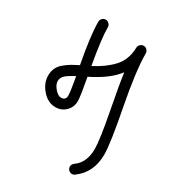

<svg xmlns="http://www.w3.org/2000/svg" viewBox="-195 -662 950 1045"><g transform="rotate(30 280.0 -140.0)"><path d="M100 -130Q100 -108 121 -84Q142 -60 160 -60Q190 -60 190 -90Q190 -112 174 -203Q131 -181 115.5 -165.5Q100 -150 100 -130ZM420 270Q408 270 399 261Q390 252 390 240Q390 226 403 216Q460 176 460 90Q460 34 429.5 -125Q399 -284 390 -352Q341 -286 229 -231Q250 -118 250 -90Q250 -52 224 -26Q198 0 160 0Q112 0 76 -41.5Q40 -83 40 -130Q40 -155 49 -175.5Q58 -196 77.5 -212.5Q97 -229 114.5 -239.5Q132 -250 162 -265Q130 -433 130 -520Q130 -532 139 -541Q148 -550 160 -550Q172 -550 181 -541Q190 -532 190 -520Q190 -450 218 -292Q290 -329 334 -377Q378 -425 380 -501Q380 -512 389 -521Q398 -530 410 -530Q422 -530 431 -521Q440 -512 440 -500Q440 -391 480 -184.5Q520 22 520 90Q520 204 437 264Q430 270 420 270Z"/></g></svg>

Font: Pecita
Style: Book
Weight: 400
Width: 7
Version: Version 4.3